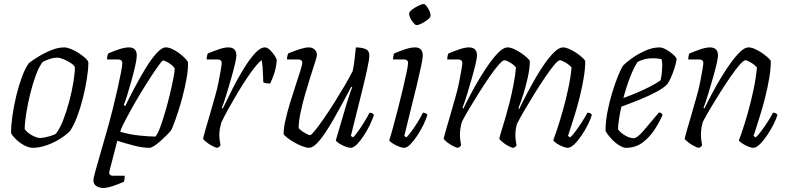

<svg xmlns="http://www.w3.org/2000/svg" viewBox="-20 -736 3924 956"><path d="M143 0Q124 0 101.5 -12Q79 -24 60.5 -41.5Q42 -59 35 -74Q35 -111 42 -160.5Q49 -210 61.5 -261Q74 -312 90 -355Q106 -398 124 -422Q142 -436 172 -454.5Q202 -473 236 -486.5Q270 -500 300 -500Q313 -500 332 -492.5Q351 -485 370 -473Q389 -461 403 -448.5Q417 -436 420 -426Q420 -391 412.5 -343.5Q405 -296 392.5 -246.5Q380 -197 363.5 -153.5Q347 -110 328 -83Q306 -61 274.5 -42Q243 -23 208.5 -11.5Q174 0 143 0ZM180 -49Q188 -49 203.5 -52Q219 -55 234.5 -60Q250 -65 258 -70Q277 -93 294 -136.5Q311 -180 324.5 -230.5Q338 -281 345.5 -327.5Q353 -374 353 -402Q347 -413 330.5 -423.5Q314 -434 295.5 -441.5Q277 -449 264 -449Q235 -449 193 -428Q175 -406 159 -363Q143 -320 130.5 -269Q118 -218 110.5 -171Q103 -124 103 -93Q117 -74 140.5 -61.5Q164 -49 180 -49Z M494 200Q477 200 461 191Q445 182 445 161Q445 152 455.5 114Q466 76 483.5 16Q501 -44 522 -119Q531 -152 542.5 -198Q554 -244 564.5 -290.5Q575 -337 582 -373Q589 -409 589 -422Q589 -440 566 -440H513Q513 -458 519 -470Q544 -481 572.5 -490.5Q601 -500 622 -500Q661 -500 661 -459Q661 -443 653.5 -409Q646 -375 635 -335.5Q624 -296 613.5 -262.5Q603 -229 596 -213L604 -208Q624 -250 650.5 -300Q677 -350 705 -396Q733 -442 759.5 -471Q786 -500 805 -500Q821 -500 839.5 -491Q858 -482 875 -469Q892 -456 903.5 -443.5Q915 -431 916 -425Q917 -389 909 -345Q901 -301 889.5 -257Q878 -213 865.5 -175.5Q853 -138 843.5 -113.5Q834 -89 831 -86Q825 -78 811 -64Q797 -50 780.5 -35Q764 -20 748.5 -10Q733 0 724 0Q691 0 649.5 -10.5Q608 -21 564 -35L525 116Q519 139 544 139H601Q601 156 597 169Q570 181 541.5 190.5Q513 200 494 200ZM754 -56Q765 -68 777.5 -102Q790 -136 803 -180.5Q816 -225 826.5 -269Q837 -313 843.5 -347.5Q850 -382 850 -394Q846 -404 834 -413Q822 -422 810 -428.5Q798 -435 792 -435Q788 -435 771.5 -412.5Q755 -390 731.5 -354Q708 -318 682.5 -276Q657 -234 634.5 -193.5Q612 -153 596.5 -122.5Q581 -92 579 -80Q626 -66 675.5 -61Q725 -56 754 -56Z M1063 0Q1055 0 1038.5 -8.5Q1022 -17 1008 -28Q994 -39 991 -46Q994 -59 1003 -90.5Q1012 -122 1025 -165.5Q1038 -209 1051 -257Q1061 -291 1068 -326.5Q1075 -362 1079.5 -388.5Q1084 -415 1084 -422Q1084 -440 1061 -440H1009Q1009 -458 1015 -470Q1042 -481 1069.5 -490.5Q1097 -500 1117 -500Q1157 -500 1157 -459Q1157 -448 1150 -417.5Q1143 -387 1131.5 -347Q1120 -307 1108 -267.5Q1096 -228 1085 -199L1089 -195Q1110 -239 1136.5 -291.5Q1163 -344 1192 -391.5Q1221 -439 1248.5 -469.5Q1276 -500 1299 -500Q1311 -500 1324.5 -487Q1338 -474 1348 -458.5Q1358 -443 1358 -435Q1355 -400 1345.5 -371Q1336 -342 1325 -320Q1316 -320 1306.5 -321.5Q1297 -323 1291 -326Q1291 -335 1290 -355.5Q1289 -376 1287.5 -399Q1286 -422 1283 -436Q1272 -430 1252.5 -406Q1233 -382 1209.5 -347Q1186 -312 1162.5 -272.5Q1139 -233 1117.5 -194.5Q1096 -156 1082 -126Q1078 -112 1075 -96.5Q1072 -81 1072 -63Q1072 -42 1078 -13Q1076 -10 1073.5 -7Q1071 -4 1063 0Z M1519 0Q1506 0 1485 -8Q1464 -16 1443.5 -28Q1423 -40 1408.5 -51.5Q1394 -63 1392 -69Q1392 -96 1401 -136.5Q1410 -177 1424 -223Q1438 -269 1452 -311Q1466 -353 1475.5 -383.5Q1485 -414 1485 -424Q1485 -440 1462 -440H1409Q1409 -456 1415 -470Q1449 -484 1475 -492Q1501 -500 1518 -500Q1535 -500 1546.5 -489.5Q1558 -479 1558 -462Q1558 -455 1548.5 -425.5Q1539 -396 1525.5 -353.5Q1512 -311 1498.5 -264Q1485 -217 1476 -173Q1467 -129 1467 -98Q1480 -84 1498.5 -73.5Q1517 -63 1524 -63Q1530 -63 1548 -85.5Q1566 -108 1591.5 -144.5Q1617 -181 1644 -224Q1671 -267 1695.5 -308.5Q1720 -350 1736 -382Q1741 -403 1745 -436.5Q1749 -470 1752 -500Q1778 -500 1798.5 -492.5Q1819 -485 1819 -459Q1819 -440 1806.5 -383.5Q1794 -327 1773 -243.5Q1752 -160 1727 -59L1738 -52Q1747 -60 1762.5 -81.5Q1778 -103 1794 -129Q1810 -155 1820 -175Q1835 -175 1842 -164Q1835 -142 1821.5 -114Q1808 -86 1791 -60Q1774 -34 1757 -17Q1740 0 1726 0Q1716 0 1699 -6.5Q1682 -13 1668.5 -22Q1655 -31 1652 -37L1703 -210Q1713 -242 1720.5 -265.5Q1728 -289 1734 -301L1729 -304Q1711 -270 1689 -229Q1667 -188 1644 -147.5Q1621 -107 1598.5 -73.5Q1576 -40 1555.5 -20Q1535 0 1519 0Z M1992 0Q1982 0 1965.5 -6.5Q1949 -13 1935 -22Q1921 -31 1918 -37Q1925 -58 1936.5 -100Q1948 -142 1961 -192.5Q1974 -243 1985.5 -291.5Q1997 -340 2004.5 -376Q2012 -412 2012 -422Q2012 -440 1989 -440H1937Q1937 -458 1943 -470Q1968 -481 1996.5 -490.5Q2025 -500 2046 -500Q2085 -500 2085 -459Q2085 -445 2076.5 -405Q2068 -365 2054.5 -308.5Q2041 -252 2024.5 -187Q2008 -122 1993 -59L2004 -52Q2014 -62 2029.5 -83Q2045 -104 2060.5 -129.5Q2076 -155 2086 -175Q2094 -175 2100 -171.5Q2106 -168 2108 -164Q2102 -143 2088.5 -115Q2075 -87 2057.5 -60.5Q2040 -34 2023 -17Q2006 0 1992 0ZM2054 -611Q2048 -611 2039 -621.5Q2030 -632 2023.5 -645Q2017 -658 2017 -667Q2017 -677 2031.5 -688Q2046 -699 2063.5 -707.5Q2081 -716 2089 -716Q2096 -716 2104 -705.5Q2112 -695 2118 -682Q2124 -669 2124 -659Q2124 -650 2110.5 -639Q2097 -628 2080.5 -619.5Q2064 -611 2054 -611Z M2261 0Q2253 0 2236.5 -8.5Q2220 -17 2206 -28Q2192 -39 2189 -46Q2192 -59 2201 -90.5Q2210 -122 2223 -165.5Q2236 -209 2249 -257Q2259 -291 2266 -326.5Q2273 -362 2277.5 -388.5Q2282 -415 2282 -422Q2282 -440 2259 -440H2207Q2207 -458 2213 -470Q2240 -481 2267.5 -490.5Q2295 -500 2315 -500Q2355 -500 2355 -459Q2355 -448 2348 -417.5Q2341 -387 2329.5 -347Q2318 -307 2306 -267.5Q2294 -228 2283 -199L2287 -195Q2304 -230 2325.5 -270.5Q2347 -311 2371.5 -351.5Q2396 -392 2420.5 -425.5Q2445 -459 2467 -479.5Q2489 -500 2507 -500Q2521 -500 2539 -492Q2557 -484 2574.5 -472Q2592 -460 2604.5 -448.5Q2617 -437 2618 -431Q2618 -397 2608.5 -353Q2599 -309 2586 -267.5Q2573 -226 2561 -197L2565 -193Q2581 -227 2602.5 -267.5Q2624 -308 2647.5 -349Q2671 -390 2695.5 -424Q2720 -458 2742.5 -479Q2765 -500 2784 -500Q2797 -500 2815 -492Q2833 -484 2850.5 -472Q2868 -460 2880.5 -448.5Q2893 -437 2894 -431Q2894 -393 2886 -346Q2878 -299 2866 -251Q2854 -203 2841 -161.5Q2828 -120 2819 -92.5Q2810 -65 2808 -59L2819 -52Q2829 -60 2845 -81.5Q2861 -103 2877.5 -128.5Q2894 -154 2905 -175Q2921 -175 2927 -164Q2921 -143 2907 -115Q2893 -87 2875 -60.5Q2857 -34 2839 -17Q2821 0 2807 0Q2797 0 2781 -6.5Q2765 -13 2751.5 -22Q2738 -31 2735 -38Q2740 -51 2753 -89.5Q2766 -128 2781 -180.5Q2796 -233 2808.5 -290.5Q2821 -348 2826 -400Q2814 -414 2795 -425Q2776 -436 2768 -436Q2759 -436 2739 -412Q2719 -388 2693 -349.5Q2667 -311 2640 -267.5Q2613 -224 2590 -184.5Q2567 -145 2554 -119Q2550 -105 2548 -90.5Q2546 -76 2546 -63Q2546 -40 2552 -13Q2551 -10 2547.5 -6.5Q2544 -3 2537 0Q2528 0 2512 -8.5Q2496 -17 2482.5 -28Q2469 -39 2466 -46Q2469 -60 2484.5 -109.5Q2500 -159 2518 -229Q2527 -264 2536.5 -312.5Q2546 -361 2549 -400Q2539 -413 2520 -424.5Q2501 -436 2491 -436Q2483 -436 2463.5 -414Q2444 -392 2419 -356Q2394 -320 2368 -279Q2342 -238 2318.5 -198.5Q2295 -159 2280 -130Q2276 -117 2273 -99.5Q2270 -82 2270 -63Q2270 -42 2276 -13Q2274 -10 2271.5 -7Q2269 -4 2261 0Z M3097 0Q3083 0 3063.5 -12Q3044 -24 3025.5 -43.5Q3007 -63 2995 -84Q2995 -129 3004.5 -178.5Q3014 -228 3028 -274Q3042 -320 3056.5 -356Q3071 -392 3082 -409Q3095 -423 3124.5 -444.5Q3154 -466 3191.5 -483Q3229 -500 3264 -500Q3278 -500 3297.5 -489Q3317 -478 3332.5 -464Q3348 -450 3349 -441Q3346 -420 3338 -395.5Q3330 -371 3320.5 -349.5Q3311 -328 3302 -316Q3284 -298 3248 -278.5Q3212 -259 3166.5 -240.5Q3121 -222 3074 -205Q3067 -175 3062.5 -145.5Q3058 -116 3057 -93Q3066 -78 3090 -63Q3114 -48 3135 -48Q3152 -48 3182.5 -83Q3213 -118 3261 -176Q3274 -175 3279 -164Q3265 -131 3240.5 -92.5Q3216 -54 3180.5 -27Q3145 0 3097 0ZM3084 -248Q3115 -259 3150.5 -274Q3186 -289 3218 -305.5Q3250 -322 3269 -336Q3273 -354 3275 -370Q3277 -390 3277.5 -409.5Q3278 -429 3273 -442Q3262 -444 3251 -445Q3240 -446 3232 -446Q3207 -446 3188 -440.5Q3169 -435 3155 -428Q3137 -402 3118 -353.5Q3099 -305 3084 -248Z M3461 0Q3453 0 3436.5 -8.5Q3420 -17 3406 -28Q3392 -39 3389 -46Q3392 -59 3401 -90.5Q3410 -122 3423 -165.5Q3436 -209 3449 -257Q3459 -291 3466 -326.5Q3473 -362 3477.5 -388.5Q3482 -415 3482 -422Q3482 -440 3459 -440H3407Q3407 -458 3413 -470Q3440 -481 3467.5 -490.5Q3495 -500 3515 -500Q3555 -500 3555 -459Q3555 -448 3548 -417.5Q3541 -387 3529.5 -347Q3518 -307 3506 -267.5Q3494 -228 3483 -199L3487 -195Q3504 -230 3525.5 -270.5Q3547 -311 3571.5 -351.5Q3596 -392 3620.5 -425.5Q3645 -459 3667 -479.5Q3689 -500 3707 -500Q3721 -500 3739 -492Q3757 -484 3774.5 -472Q3792 -460 3804.5 -448.5Q3817 -437 3818 -431Q3818 -393 3810 -346Q3802 -299 3790 -251.5Q3778 -204 3765 -162.5Q3752 -121 3743 -93Q3734 -65 3732 -59L3743 -52Q3752 -59 3769 -81.5Q3786 -104 3803 -130.5Q3820 -157 3829 -175Q3838 -175 3844 -171Q3850 -167 3851 -164Q3845 -143 3831 -115.5Q3817 -88 3799 -61.5Q3781 -35 3763 -17.5Q3745 0 3731 0Q3721 0 3705 -6.5Q3689 -13 3675.5 -22Q3662 -31 3659 -38Q3664 -49 3676.5 -86Q3689 -123 3704 -176Q3719 -229 3731.5 -287.5Q3744 -346 3749 -400Q3737 -414 3718 -425Q3699 -436 3691 -436Q3683 -436 3663.5 -414Q3644 -392 3619 -356Q3594 -320 3568 -279Q3542 -238 3518.5 -198.5Q3495 -159 3480 -130Q3475 -114 3472.5 -97.5Q3470 -81 3470 -64Q3470 -43 3476 -13Q3474 -10 3471.5 -7Q3469 -4 3461 0Z"/></svg>

Font: Texturina Thin
Style: Italic
Weight: 100
Italic angle: -11°
Designer: Guillermo Torres Carreño
Foundry: Omnibus-Type
Version: Version 1.002; ttfautohint (v1.8.3)